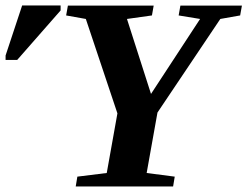

<svg xmlns="http://www.w3.org/2000/svg" viewBox="-49 -675 895 695"><path d="M481.9 -48.8 583.5 -35.6 577.6 0H225.1L231 -35.6L337.4 -48.8L376 -264.6L261.7 -606.4L190.4 -619.1L196.8 -654.8H507.3L501 -619.1L410.6 -606.4L497.6 -335L675.3 -606.4L597.7 -619.1L604 -654.8H826.7L820.3 -619.1L748.5 -606.4L521 -267.6ZM-28.8 -458V-474.1L31.2 -655.3H170.4V-637.2L13.2 -458Z"/></svg>

Font: Liberation Serif
Style: Bold Italic
Weight: 700
Italic angle: -16.333°
Designer: Steve Matteson
Foundry: Ascender Corporation
Version: Version 2.1.5